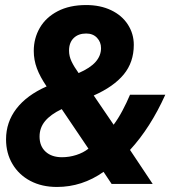

<svg xmlns="http://www.w3.org/2000/svg" viewBox="-20 -730 690 762"><path d="M4 -177Q4 -245 45 -298.5Q86 -352 165 -387Q139 -425 126.5 -458.5Q114 -492 114 -528Q114 -578 138 -619.5Q162 -661 209 -685.5Q256 -710 322 -710Q378 -710 421 -689.5Q464 -669 487.5 -632.5Q511 -596 511 -552Q511 -483 471 -434.5Q431 -386 352 -351L431 -235Q449 -259 466 -291Q483 -323 496 -354H636Q577 -223 496 -135L586 0H423L391 -48Q306 12 206 12Q146 12 100.5 -12Q55 -36 29.5 -79Q4 -122 4 -177ZM226 -106Q255 -106 283 -115Q311 -124 331 -140L225 -297Q181 -276 159 -249.5Q137 -223 137 -188Q137 -150 161 -128Q185 -106 226 -106ZM292 -440Q338 -460 359.5 -484.5Q381 -509 381 -539Q381 -563 365 -580Q349 -597 322 -597Q291 -597 272.5 -579Q254 -561 254 -529Q254 -507 264 -486Q274 -465 292 -440Z"/></svg>

Font: Azeret Mono SemiBold
Style: Italic
Weight: 600
Italic angle: -12°
Designer: Martin Vácha
Foundry: Displaay
Version: Version 1.000; Glyphs 3.0.3, build 3074